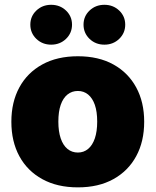

<svg xmlns="http://www.w3.org/2000/svg" viewBox="-20 -786 661 816"><path d="M311 10.3Q223.1 10.3 159.7 -24.7Q96.2 -59.6 62.3 -122.1Q28.3 -184.6 28.3 -268.6Q28.3 -352.1 62.3 -414.6Q96.2 -477.1 159.7 -512Q223.1 -546.9 311 -546.9Q398.9 -546.9 461.9 -512Q524.9 -477.1 558.8 -414.6Q592.8 -352.1 592.8 -268.6Q592.8 -184.6 558.8 -122.1Q524.9 -59.6 461.9 -24.7Q398.9 10.3 311 10.3ZM311 -137.7Q335.9 -137.7 354.5 -153.1Q373 -168.5 383.1 -198Q393.1 -227.5 393.1 -269Q393.1 -311.5 383.1 -340.3Q373 -369.1 354.5 -384.3Q335.9 -399.4 311 -399.4Q285.6 -399.4 266.8 -384.3Q248 -369.1 238 -340.3Q228 -311.5 228 -269Q228 -227.5 238 -198Q248 -168.5 266.8 -153.1Q285.6 -137.7 311 -137.7ZM423.8 -596.2Q386.2 -596.2 360.6 -620.8Q335 -645.5 335 -681.2Q335 -716.8 360.6 -741.2Q386.2 -765.6 423.8 -765.6Q460.9 -765.6 486.6 -741.2Q512.2 -716.8 512.2 -681.2Q512.2 -645.5 486.6 -620.8Q460.9 -596.2 423.8 -596.2ZM197.3 -596.2Q160.2 -596.2 134.5 -620.8Q108.9 -645.5 108.9 -681.2Q108.9 -716.8 134.5 -741.2Q160.2 -765.6 197.3 -765.6Q234.9 -765.6 260.5 -741.2Q286.1 -716.8 286.1 -681.2Q286.1 -645.5 260.5 -620.8Q234.9 -596.2 197.3 -596.2Z"/></svg>

Font: Inter 18pt Black
Style: Regular
Weight: 900
Designer: Rasmus Andersson
Foundry: rsms
Version: Version 4.001;git-66647c0bb